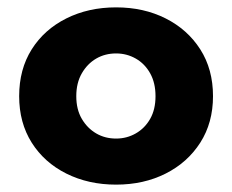

<svg xmlns="http://www.w3.org/2000/svg" viewBox="-20 -491 629 521"><path d="M32 -230Q32 -158 66 -104Q100 -50 160 -20Q220 10 295 10Q370 10 429.5 -20Q489 -50 523.5 -104Q558 -158 558 -230Q558 -303 523.5 -357Q489 -411 429.5 -441Q370 -471 295 -471Q220 -471 160 -441Q100 -411 66 -357Q32 -303 32 -230ZM187 -230Q187 -266 202 -292Q217 -318 241 -332Q265 -346 295 -346Q324 -346 348.5 -332Q373 -318 387.5 -292Q402 -266 402 -230Q402 -194 387.5 -168.5Q373 -143 348.5 -129Q324 -115 295 -115Q265 -115 241 -129Q217 -143 202 -168.5Q187 -194 187 -230Z"/></svg>

Font: Jost
Style: Bold
Weight: 700
Version: Version 3.710